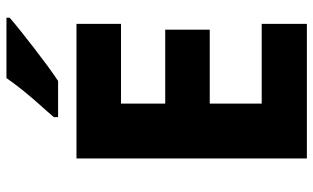

<svg xmlns="http://www.w3.org/2000/svg" viewBox="-208 -856 971 595"><g transform="rotate(-90 277.5 -558.5)"><path d="M501 -93H84V-807H501V-669H254V-532H483V-394H254V-233H501ZM520 -1014Q504 -1000 479 -980Q454 -960 425.5 -938Q397 -916 370.5 -896.5Q344 -877 324 -864H212V-877Q228 -896 251 -921.5Q274 -947 296 -974.5Q318 -1002 333 -1024H520Z"/></g></svg>

Font: Noto Sans Telugu UI ExtraBold
Style: Regular
Weight: 800
Designer: Jelle Bosma - Monotype Design Team
Foundry: Monotype Imaging Inc.
Version: Version 2.005; ttfautohint (v1.8.4.7-5d5b)